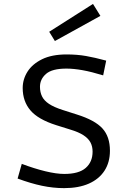

<svg xmlns="http://www.w3.org/2000/svg" viewBox="-20 -945 654 978"><path d="M307.5 -59Q381.7 -59 416.6 -89.6Q451.6 -120.2 451.6 -172.5Q451.6 -198.8 441.1 -219Q430.7 -239.2 405.9 -255.7Q381.1 -272.2 336.5 -285.5L266.2 -307.5Q174.3 -336.6 135 -382.8Q95.6 -429 95.6 -496.7Q95.6 -541.1 120.1 -580Q144.7 -618.8 194.3 -643.3Q244 -667.7 319.5 -667.7Q372.8 -667.7 417.7 -659.8Q462.6 -652 520.9 -636.2L505.5 -561.1Q445.9 -579.3 400.3 -587.5Q354.7 -595.6 318.3 -595.6Q245.3 -595.6 214.5 -568.6Q183.6 -541.6 183.6 -502.9Q183.6 -475.6 194.1 -454Q204.5 -432.5 229.8 -415.7Q255.1 -398.9 300.2 -384.5L371.7 -361.7Q463.2 -333 501.6 -291Q540 -249 540 -177.3Q540 -118.3 512.3 -75.5Q484.6 -32.8 432.6 -9.7Q380.5 13.3 306.6 13.3Q251.3 13.3 193.8 1.3Q136.4 -10.8 69.7 -35.5L90.9 -110.3Q155 -86.2 211.1 -72.6Q267.2 -59 307.5 -59ZM230.6 -783.2 453.7 -925 491.4 -864.1 259.6 -736Z"/></svg>

Font: Intel One Mono Light
Style: Regular
Weight: 300
Monospace: yes
Designer: Fred Shallcrass
Foundry: Frere-Jones Type LLC
Version: Version 1.004